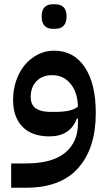

<svg xmlns="http://www.w3.org/2000/svg" viewBox="-20 -634 507 894"><path d="M32 127H99Q224 127 283.5 77Q343 27 343 -58V-82H338Q307 1 210 1Q129 1 85 -43.5Q41 -88 41 -169Q41 -217 55.5 -259Q70 -301 95.5 -331.5Q121 -362 156 -380Q191 -398 232 -398Q323 -398 374.5 -321.5Q426 -245 426 -108Q426 56 344.5 148Q263 240 103 240H32ZM235 -113Q277 -113 302.5 -119Q328 -125 343 -138Q341 -204 308.5 -244Q276 -284 223 -284Q177 -284 150 -256Q123 -228 123 -183Q123 -146 146.5 -129.5Q170 -113 215 -113ZM224 -500Q201 -500 187.5 -514Q174 -528 174 -557Q174 -587 187.5 -600.5Q201 -614 224 -614H239Q262 -614 276 -600.5Q290 -587 290 -557Q290 -528 276 -514Q262 -500 239 -500Z"/></svg>

Font: IBM Plex Sans Arabic Medium
Style: Regular
Weight: 500
Designer: Mike Abbink, Paul van der Laan, Pieter van Rosmalen, Wael Morcos, Khajak Apelian
Foundry: Bold Monday
Version: Version 1.1